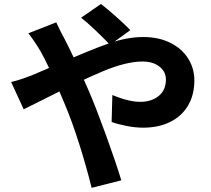

<svg xmlns="http://www.w3.org/2000/svg" viewBox="-20 -857 1040 945"><path d="M379.2 -769.8 476.8 -837.4Q506.4 -815 551.7 -774.7Q597 -734.4 621.6 -708.8L521.6 -636.4Q490.4 -669.2 448.3 -709.2Q406.2 -749.2 379.2 -769.8ZM297.2 -666.6Q345.6 -573.6 418.4 -406.6Q453.2 -325.2 501.8 -191.6Q550.4 -58 577 30.6L431 67.6Q406 -34.6 369.7 -149Q333.4 -263.4 297.2 -348.4L277.8 -394.4Q220.2 -532.4 180.2 -603.6Q149 -656 119.6 -693.2L256.8 -747Q282.2 -692.2 297.2 -666.6ZM136.8 -486.4Q180.6 -504.4 285.8 -549.8Q426.8 -612.4 516.3 -643.6Q605.8 -674.8 684.8 -674.8Q761 -674.8 818.1 -646.4Q875.2 -618 905.9 -569.2Q936.6 -520.4 936.6 -461Q936.6 -390.2 905.6 -337.6Q874.6 -285 817.5 -256.8Q760.4 -228.6 684.6 -228.6Q646.4 -228.6 603.5 -237Q560.6 -245.4 529.4 -256.6L533 -389.4Q613 -355.8 670.6 -355.8Q725.6 -355.8 761.1 -384.7Q796.6 -413.6 796.6 -465.6Q796.6 -504 765 -529.1Q733.4 -554.2 681.2 -554.2Q600.2 -554.2 484.3 -505.3Q368.4 -456.4 205.8 -373.4Q118 -329.2 96.6 -319L34.8 -453.4Q63 -459.8 92.3 -470Q121.6 -480.2 136.8 -486.4Z"/></svg>

Font: 寒蝉端黑体 Light
Style: Regular
Weight: 300
Designer: ChillDuanSans {Warren2060}; 
Source Han Sans {Ryoko NISHIZUKA 西塚涼子 (kana, bopomofo & ideographs); Paul D. Hunt (Latin, G
Foundry: ChillType&Adobe
Version: Version 1.300;Glyphs 3.3 (3306)